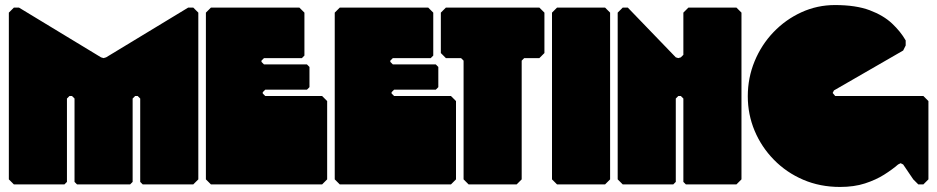

<svg xmlns="http://www.w3.org/2000/svg" viewBox="-20 -730 3710 760"><path d="M35 0 15 -20V-680L35 -700H55L380 -503L390 -500L400 -503L725 -700H745L765 -680V-20L745 0H545L535 -10V-340L525 -350H515L505 -340V-10L495 0H285L275 -10V-340L265 -350H255L245 -340V-10L235 0Z M815 0 795 -20V-680L815 -700H1165L1185 -680V-510L1175 -500H1025L1015 -490V-485L1025 -475H1195L1205 -465V-385L1195 -375H1030L1020 -365V-360L1030 -350H1255L1275 -330V-20L1255 0Z M1325 0 1305 -20V-680L1325 -700H1675L1695 -680V-510L1685 -500H1535L1525 -490V-485L1535 -475H1705L1715 -465V-385L1705 -375H1540L1530 -365V-360L1540 -350H1765L1785 -330V-20L1765 0Z M1835 0 1815 -20V-490L1805 -500H1745L1725 -520V-680L1745 -700H2115L2135 -680V-520L2115 -500H2055L2045 -490V-20L2025 0Z M2185 0 2165 -20V-680L2185 -700H2375L2395 -680V-20L2375 0Z M2445 0 2425 -20V-680L2445 -700H2465L2655 -503L2665 -500L2675 -503L2685 -513V-680L2705 -700H2895L2915 -680V-20L2895 0H2695L2685 -10V-340L2675 -350H2665L2655 -340V-10L2645 0Z M3305 10Q3226 10 3159.5 -18.5Q3093 -47 3043.5 -97.5Q2994 -148 2967 -212.5Q2940 -277 2940 -349Q2940 -422 2967 -487.5Q2994 -553 3042 -603Q3090 -653 3152.5 -681.5Q3215 -710 3285 -710Q3368 -710 3422.5 -689.5Q3477 -669 3511 -637Q3545 -605 3565 -570V-550L3555 -530L3281 -372L3276 -362L3286 -350H3635L3655 -330V-20L3635 0H3615L3595 -20L3555 -79L3545 -84L3535 -79Q3512 -59 3479.5 -38.5Q3447 -18 3404 -4Q3361 10 3305 10Z"/></svg>

Font: GTL001
Style: Regular
Weight: 400
Designer: Eli Heuer
Foundry: GTL Type Label
Version: Version 0.100; ttfautohint (v1.8.4.7-5d5b)